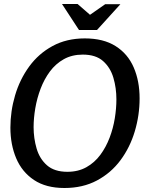

<svg xmlns="http://www.w3.org/2000/svg" viewBox="-20 -930 748 960"><path d="M302 10Q210 10 150 -30Q90 -70 61 -138.5Q32 -207 32 -292Q32 -374 55.5 -453.5Q79 -533 126 -597.5Q173 -662 243 -700Q313 -738 404 -738Q497 -738 558 -699.5Q619 -661 648.5 -593Q678 -525 678 -438Q678 -354 654 -273.5Q630 -193 582.5 -129Q535 -65 464.5 -27.5Q394 10 302 10ZM317 -71Q371 -71 412 -94Q453 -117 481.5 -155.5Q510 -194 528 -241.5Q546 -289 554 -338.5Q562 -388 562 -433Q562 -490 547 -541Q532 -592 495.5 -624.5Q459 -657 394 -657Q340 -657 299 -634Q258 -611 229.5 -572.5Q201 -534 183 -486.5Q165 -439 156.5 -389Q148 -339 148 -294Q148 -239 163 -187.5Q178 -136 215 -103.5Q252 -71 317 -71ZM430 -856 506 -909H582L465 -780H375L290 -910H368Z"/></svg>

Font: Rosario SemiBold
Style: Italic
Weight: 600
Italic angle: -8.05°
Designer: Hector Gatti
Foundry: Omnibus Type
Version: Version 1.101; ttfautohint (v1.8.1.43-b0c9)